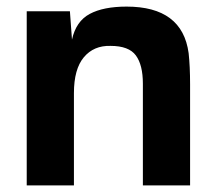

<svg xmlns="http://www.w3.org/2000/svg" viewBox="-20 -562 651 582"><path d="M363.8 -542Q532.7 -542 551.8 -400.9Q556.2 -360.4 556.2 -306.2V0H413.1V-308.1Q413.1 -365.2 391.8 -394Q370.6 -422.9 314.9 -422.9Q264.2 -424.3 234.1 -388.4Q204.1 -352.5 204.1 -279.8V0H61V-527.8H191.9L198.2 -441.9Q210.4 -497.6 252 -519.8Q293.5 -542 363.8 -542Z"/></svg>

Font: Nacelle Bold
Style: Regular
Weight: 700
Designer: Sora Sagano
Foundry: Sora Sagano
Version: Version 1.000;FEAKit 1.0